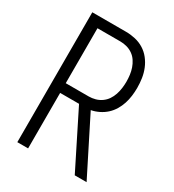

<svg xmlns="http://www.w3.org/2000/svg" viewBox="-178 -838 855 941"><g transform="rotate(30 250.0 -367.5)"><path d="M66 0V-735H257Q283 -735 309.5 -729Q336 -723 358.5 -709Q381 -695 397.5 -674Q414 -653 424 -628.5Q434 -604 438 -577.5Q442 -551 442 -524Q442 -501 439 -478Q436 -455 429 -433.5Q422 -412 410 -392Q398 -372 381 -356.5Q364 -341 342.5 -330.5Q321 -320 299 -316L458 0H391L234 -314H127V0ZM127 -369H257Q275 -369 293.5 -374Q312 -379 327.5 -390Q343 -401 353.5 -416.5Q364 -432 370 -450Q376 -468 378.5 -487Q381 -506 381 -524Q381 -543 378.5 -562Q376 -581 370 -598.5Q364 -616 353.5 -632Q343 -648 327.5 -659Q312 -670 293.5 -675Q275 -680 257 -680H127Z"/></g></svg>

Font: Iosevka SS18 Light
Style: Regular
Weight: 300
Monospace: yes
Designer: Belleve Invis
Foundry: Belleve Invis
Version: Version 25.1.1; ttfautohint (v1.8.4)